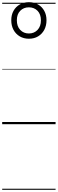

<svg xmlns="http://www.w3.org/2000/svg" viewBox="-20 -1135 528 1755"><path d="M244 -781Q197 -781 160.5 -802.5Q124 -824 103.5 -862Q83 -900 83 -950Q83 -999 103.5 -1036Q124 -1073 160.5 -1094Q197 -1115 244 -1115Q292 -1115 328 -1094Q364 -1073 384.5 -1036Q405 -999 405 -950Q405 -900 384.5 -862Q364 -824 328 -802.5Q292 -781 244 -781ZM244 -829Q292 -829 323 -861.5Q354 -894 354 -949Q354 -1005 323 -1036.5Q292 -1068 244 -1068Q196 -1068 165 -1036.5Q134 -1005 134 -950Q134 -894 165 -861.5Q196 -829 244 -829ZM0 590H488V600H0ZM0 -20H488V0H0ZM0 -505H488V-500H0ZM0 -1110H488V-1100H0Z"/></svg>

Font: Playwrite FR Moderne Guides
Style: Regular
Weight: 400
Designer: Veronika Burian, José Scaglione
Foundry: TypeTogether
Version: Version 1.003